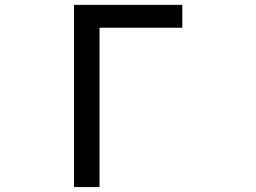

<svg xmlns="http://www.w3.org/2000/svg" viewBox="-20 -759 1040 779"><path d="M719.7 -739.3V-646.5H383.8V0H280.3V-739.3Z"/></svg>

Font: RobotoJAA
Style: Medium
Weight: 500
Version: Version 2.05; 2016-11-05